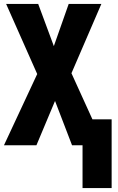

<svg xmlns="http://www.w3.org/2000/svg" viewBox="-20 -734 597 970"><path d="M397 216V0H344L258 -224L164 0H0L168 -360L11 -714H173L252 -501L327 -714H492L341 -364L447 -131H544V216Z"/></svg>

Font: Noto Sans ExtraCondensed ExtraBold
Style: Regular
Weight: 800
Width: 2
Designer: Monotype Design Team
Foundry: Monotype Imaging Inc.
Version: Version 2.013; ttfautohint (v1.8.4.7-5d5b)